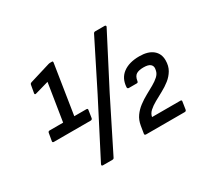

<svg xmlns="http://www.w3.org/2000/svg" viewBox="-143 -902 1232 1148"><g transform="rotate(-30 472.5 -327.5)"><path d="M82 -237Q71 -237 73 -247L82 -299Q84 -309 93 -309H187L228 -567L137 -541Q123 -536 124 -547L133 -598Q134 -605 136.5 -608Q139 -611 145 -613L286 -656Q289 -657 292.5 -657.5Q296 -658 299 -658H312Q319 -658 317 -647L264 -309H347Q358 -309 356 -299L348 -247Q346 -237 335 -237ZM266 31Q254 31 259 19L450 -352L614 -679Q618 -686 626 -686H691Q696 -686 698.5 -682.5Q701 -679 698 -674L517 -324L343 24Q340 31 330 31ZM582 0Q569 0 572 -12L580 -61Q586 -97 604.5 -123Q623 -149 649.5 -169Q676 -189 704.5 -204.5Q733 -220 758.5 -234.5Q784 -249 801.5 -265Q819 -281 823 -301L825 -312Q828 -331 814.5 -343Q801 -355 768 -355Q736 -355 718.5 -344.5Q701 -334 696 -303Q695 -292 686 -292H631Q621 -292 621 -303Q625 -363 667 -394Q709 -425 779 -425Q839 -425 871.5 -398.5Q904 -372 904 -326Q904 -287 887.5 -259Q871 -231 845 -210.5Q819 -190 789 -174Q759 -158 731.5 -142.5Q704 -127 686 -110.5Q668 -94 664 -72H860Q870 -72 868 -62L860 -10Q858 0 848 0Z"/></g></svg>

Font: Sofia Sans Medium
Style: Italic
Weight: 500
Italic angle: -9°
Version: Version 4.101